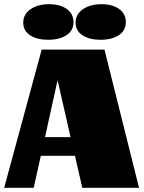

<svg xmlns="http://www.w3.org/2000/svg" viewBox="-31 -897 686 917"><path d="M0 0ZM468 -660 633 0H362L327 -153H164L130 0H-11L168 -660ZM184 -242H306L244 -514ZM570 -791Q570 -751 536.5 -729Q503 -707 449 -707Q396 -707 363 -728.5Q330 -750 330 -789Q330 -829 365 -853Q400 -877 454 -877Q506 -877 538 -854Q570 -831 570 -791ZM320 -791Q320 -751 286.5 -729Q253 -707 199 -707Q146 -707 113 -728.5Q80 -750 80 -789Q80 -829 115 -853Q150 -877 204 -877Q256 -877 288 -854Q320 -831 320 -791Z"/></svg>

Font: Sansita Black
Style: Regular
Weight: 900
Designer: Pablo Cosgaya
Foundry: Omnibus-Type
Version: Version 1.006; ttfautohint (v1.5)